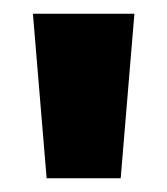

<svg xmlns="http://www.w3.org/2000/svg" viewBox="-20 -720 244 280"><path d="M48 -460 28 -700H176L156 -460Z"/></svg>

Font: Tektur Condensed
Style: Bold
Weight: 700
Width: 3
Designer: Adam Jagosz
Foundry: Adam Jagosz
Version: Version 1.005;gftools[0.9.30]